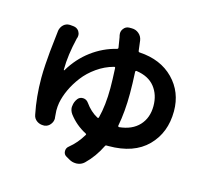

<svg xmlns="http://www.w3.org/2000/svg" viewBox="-118 -942 1236 1135"><g transform="rotate(15 500.0 -375.0)"><path d="M624 -225.6Q624 -222.7 626 -220.7Q627.9 -218.8 629.9 -218.8Q709 -226.6 752 -272.9Q794.9 -319.3 794.9 -391.6Q794.9 -460.9 757.3 -508.3Q719.7 -555.7 644.5 -566.4Q641.6 -566.4 639.6 -564.5Q637.7 -562.5 637.7 -559.6Q641.6 -489.3 641.6 -427.7Q641.6 -316.4 624 -225.6ZM493.2 -745.1Q492.2 -751 492.2 -755.9Q492.2 -771.5 502 -784.2Q514.6 -801.8 536.1 -802.7H551.8Q552.7 -802.7 552.7 -802.7Q577.1 -802.7 595.7 -787.1Q614.3 -771.5 618.2 -747.1Q622.1 -714.8 626 -684.6Q627 -676.8 634.8 -676.8Q764.6 -668.9 842.3 -589.8Q919.9 -510.7 919.9 -393.6Q919.9 -261.7 836.9 -178.2Q753.9 -94.7 599.6 -94.7Q592.8 -94.7 588.9 -94.7Q582 -95.7 579.1 -89.8Q543.9 -17.6 490.2 34.2Q471.7 51.8 445.3 53.7Q441.4 53.7 438.5 53.7Q416 53.7 396.5 42L376 30.3Q358.4 20.5 358.4 0Q358.4 -19.5 374 -31.2Q419.9 -68.4 452.1 -123Q456.1 -128.9 449.2 -131.8Q385.7 -165 343.8 -220.7Q330.1 -240.2 330.1 -261.7Q330.1 -265.6 331.1 -268.6Q333 -293.9 349.6 -315.4Q361.3 -329.1 378.9 -329.1Q380.9 -329.1 382.8 -329.1Q402.3 -328.1 415 -310.5Q448.2 -263.7 492.2 -240.2Q499 -237.3 501 -244.1Q521.5 -323.2 521.5 -428.7Q521.5 -473.6 517.6 -550.8Q516.6 -557.6 509.8 -555.7Q455.1 -541 408.2 -507.8Q361.3 -474.6 330.1 -433.6Q298.8 -392.6 278.8 -349.6Q258.8 -306.6 251 -265.6Q247.1 -243.2 247.1 -217.8Q247.1 -206.1 250 -177.7Q251 -173.8 251 -169.9Q251 -151.4 239.3 -135.7Q225.6 -116.2 202.1 -113.3Q198.2 -113.3 193.4 -113.3Q173.8 -113.3 157.2 -124Q136.7 -137.7 132.8 -161.1Q111.3 -266.6 111.3 -380.9Q111.3 -418 114.3 -464.8Q117.2 -511.7 120.6 -543.9Q124 -576.2 128.9 -619.6Q133.8 -663.1 134.8 -672.9Q134.8 -673.8 134.8 -674.8Q138.7 -698.2 155.3 -713.9Q170.9 -727.5 190.4 -727.5Q193.4 -727.5 195.3 -727.5L215.8 -725.6Q237.3 -723.6 250 -706.1Q257.8 -693.4 257.8 -680.7Q257.8 -673.8 255.9 -666Q254.9 -663.1 253.9 -661.1Q227.5 -549.8 227.5 -466.8Q227.5 -463.9 227.5 -460.9Q227.5 -460 229 -459.5Q230.5 -459 231.4 -460Q278.3 -539.1 347.7 -590.8Q417 -642.6 500 -663.1Q506.8 -665 505.9 -671.9Q499 -717.8 496.1 -732.4Q495.1 -734.4 493.2 -745.1Z"/></g></svg>

Font: Gen Jyuu Gothic Monospace Bold
Style: Bold
Weight: 700
Designer: [Source Han Sans]
Ryoko NISHIZUKA  (kana & ideographs); Paul D. Hunt (Latin, Greek & Cyrillic); Wenlong ZHANG  (bopomofo
Version: Version 1.002.20150607